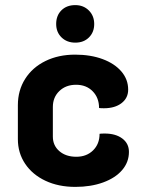

<svg xmlns="http://www.w3.org/2000/svg" viewBox="-20 -723 560 752"><path d="M50 -178V-311Q50 -369 78.5 -414Q107 -459 158 -484Q209 -509 274 -509Q335 -509 382 -491.5Q429 -474 455.5 -443Q482 -412 482 -372Q482 -339 456 -319Q430 -299 387 -299Q374 -299 368 -300Q368 -340 343 -365.5Q318 -391 278 -391Q238 -391 212.5 -366.5Q187 -342 187 -304V-188Q187 -153 212.5 -131Q238 -109 279 -109Q319 -109 344.5 -134Q370 -159 370 -199Q377 -200 390 -200Q433 -200 459 -180.5Q485 -161 485 -128Q485 -88 458.5 -57Q432 -26 384 -8.5Q336 9 275 9Q209 9 158 -15Q107 -39 78.5 -81.5Q50 -124 50 -178ZM200 -629Q200 -662 220.5 -682.5Q241 -703 275 -703Q307 -703 328 -682Q349 -661 349 -629Q349 -597 328.5 -576.5Q308 -556 275 -556Q242 -556 221 -576.5Q200 -597 200 -629Z"/></svg>

Font: K2D ExtraBold
Style: Regular
Weight: 800
Designer: Katatrad Aksorn Co.,Ltd.
Foundry: Cadson Demak Co.,Ltd.
Version: Version 1.000; ttfautohint (v1.6)